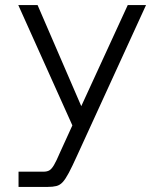

<svg xmlns="http://www.w3.org/2000/svg" viewBox="-20 -516 630 756"><path d="M53 220V160H151Q165 160 174 155Q183 150 192.5 134Q202 118 216 85L279 -53L270 -11L52 -496H128L300 -98L483 -496H555L283 98Q264 140 251 164.5Q238 189 227 201Q216 213 202 216.5Q188 220 167 220Z"/></svg>

Font: Host Grotesk Light Light
Style: Regular
Weight: 300
Version: Version 1.003